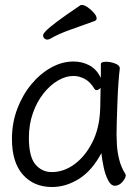

<svg xmlns="http://www.w3.org/2000/svg" viewBox="-20 -733 540 771"><path d="M361 -649Q312 -631 263.5 -614Q215 -597 181 -577Q175 -574 170 -574Q163 -574 158 -579Q153 -584 153 -591Q153 -597 165 -609.5Q177 -622 209.5 -646.5Q242 -671 303 -712Q305 -713 309 -713Q319 -713 332.5 -703.5Q346 -694 357 -681.5Q368 -669 368 -659Q368 -652 361 -649ZM461 -457Q458 -435 455.5 -398.5Q453 -362 451.5 -321.5Q450 -281 449 -246Q448 -211 448 -193Q448 -179 449.5 -151.5Q451 -124 458.5 -93Q466 -62 483 -35Q485 -31 485 -29Q485 -18 471.5 -2.5Q458 13 441 13Q426 13 414.5 -8.5Q403 -30 396.5 -60.5Q390 -91 387 -118Q350 -48 297.5 -15Q245 18 189 18Q116 18 72 -31.5Q28 -81 28 -175Q28 -239 49 -295Q70 -351 105.5 -394Q141 -437 185 -461.5Q229 -486 275 -486Q310 -486 339 -470.5Q368 -455 385 -420V-475Q385 -485 406 -485Q423 -485 442 -478Q461 -471 461 -459ZM384 -380Q375 -371 367 -371Q363 -371 360 -375Q343 -404 320.5 -416Q298 -428 275 -428Q244 -428 212.5 -409.5Q181 -391 154.5 -357.5Q128 -324 112 -278.5Q96 -233 96 -180Q96 -104 122 -73Q148 -42 188 -42Q236 -42 279 -73.5Q322 -105 350.5 -161Q379 -217 382 -291Q383 -305 383 -330Q383 -355 384 -380Z"/></svg>

Font: Moon Stars Kai HW
Style: Regular
Weight: 400
Designer: GuiWonder
Version: Version 1.101